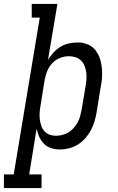

<svg xmlns="http://www.w3.org/2000/svg" viewBox="-80 -755 600 980"><path d="M-60 205V135H-10L123 -665H82V-735H213L165 -449Q177 -469 193 -486.5Q209 -504 228.5 -516Q248 -528 270 -533Q292 -538 314 -538Q314 -538 314 -538Q314 -538 314 -538Q335 -538 339 -537Q343 -536 352 -533.5Q361 -531 369.5 -527.5Q378 -524 385.5 -519Q393 -514 399.5 -507.5Q406 -501 411 -493.5Q416 -486 420.5 -478Q425 -470 428 -461.5Q431 -453 433.5 -444Q436 -435 437.5 -426Q439 -417 440 -407.5Q441 -398 441 -388.5Q441 -379 441 -369Q441 -359 440 -349.5Q439 -340 437.5 -330Q436 -320 434 -311L413 -181Q409 -157 402 -134Q395 -111 383.5 -89.5Q372 -68 355 -49Q338 -30 317 -17Q296 -4 272 2Q248 8 225 8Q202 8 180.5 1Q159 -6 144 -21.5Q129 -37 120 -57Q111 -77 107 -99L69 135H132V205ZM205 -62Q221 -62 237.5 -66Q254 -70 269 -79Q284 -88 295.5 -101Q307 -114 315.5 -129Q324 -144 328.5 -160Q333 -176 336 -192L358 -322Q361 -339 361.5 -356.5Q362 -374 359.5 -390Q357 -406 350.5 -421Q344 -436 332.5 -447Q321 -458 305 -463Q289 -468 272 -468Q249 -468 226 -459Q203 -450 186.5 -432Q170 -414 161 -392Q152 -370 148 -347L127 -217Q124 -200 122.5 -182Q121 -164 123 -147.5Q125 -131 130 -115Q135 -99 145.5 -86.5Q156 -74 172 -68Q188 -62 205 -62Z"/></svg>

Font: Iosevka Slab
Style: Italic
Weight: 400
Italic angle: -9°
Monospace: yes
Designer: Belleve Invis
Foundry: Belleve Invis
Version: Version 11.1.0; ttfautohint (v1.8.3)